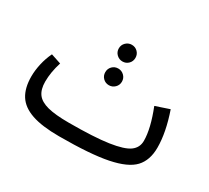

<svg xmlns="http://www.w3.org/2000/svg" viewBox="-125 -818 1133 1039"><g transform="rotate(30 442.0 -299.0)"><path d="M829 -199Q829 -120 786.5 -74.5Q744 -29 638 -7.5Q532 14 337 14Q230 14 166 -8Q102 -30 73.5 -75Q45 -120 45 -192Q45 -230 54.5 -272Q64 -314 82 -351L145 -330Q124 -264 124 -205Q124 -157 144.5 -129Q165 -101 213 -88.5Q261 -76 345 -76Q504 -76 591.5 -89Q679 -102 713 -127Q747 -152 747 -194Q747 -270 701 -386L787 -415Q829 -293 829 -199ZM379 -560Q379 -582 394.5 -597Q410 -612 431 -612Q453 -612 468 -597Q483 -582 483 -560Q483 -538 468 -523Q453 -508 431 -508Q410 -508 394.5 -523Q379 -538 379 -560ZM380 -412Q380 -434 395 -449Q410 -464 432 -464Q453 -464 468.5 -449Q484 -434 484 -412Q484 -390 468.5 -375Q453 -360 432 -360Q410 -360 395 -375Q380 -390 380 -412Z"/></g></svg>

Font: FiraGO
Style: Regular
Weight: 400
Designer: bBox Type
Foundry: bBox Type GmbH
Version: Version 1.001;April 20, 2020;FontCreator 12.0.0.2555 64-bit